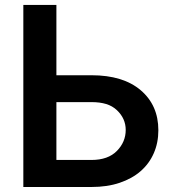

<svg xmlns="http://www.w3.org/2000/svg" viewBox="-20 -747 709 767"><path d="M73.2 -727.3H205.3V-446.4H345.5Q471.6 -446.4 541.9 -386.7Q612.6 -326.7 612.6 -226.6Q612.6 -176.5 594.3 -134.8Q576 -93 541.7 -63.2Q507.5 -33.4 457.9 -16.7Q408.4 0 345.5 0H73.2ZM205.3 -108H345.5Q411.6 -108 447.1 -144.2Q482.2 -180 482.2 -228Q482.2 -273.4 447.1 -306.8Q429 -323.9 403.9 -331.5Q378.9 -339.1 345.5 -339.1H205.3Z"/></svg>

Font: Inter P Semi Bold
Style: Regular
Weight: 600
Designer: Rasmus Andersson
Foundry: rsms
Version: Version 3.018;git-588b23468